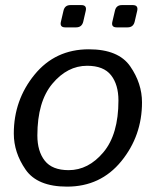

<svg xmlns="http://www.w3.org/2000/svg" viewBox="-20 -711 601 740"><path d="M33.2 -196.3Q33.2 -325.2 113 -423.1Q192.9 -521 322.3 -521Q436.5 -521 481.9 -455.3Q527.3 -389.6 527.3 -316.4Q527.3 -187.5 447.5 -89.6Q367.7 8.3 238.3 8.3Q124 8.3 78.6 -57.4Q33.2 -123 33.2 -196.3ZM124 -189Q124 -127.9 152.6 -91.6Q181.2 -55.2 244.6 -55.2Q320.8 -55.2 378.7 -124.3Q436.5 -193.4 436.5 -323.7Q436.5 -384.8 408 -421.1Q379.4 -457.5 315.9 -457.5Q239.7 -457.5 181.9 -388.4Q124 -319.3 124 -189ZM231.4 -605.5Q209.5 -605.5 214.8 -627.4L224.6 -669.4Q229.5 -691.4 251.5 -691.4H293.5Q315.4 -691.4 310.5 -669.4L300.8 -627.4Q295.4 -605.5 273.4 -605.5ZM429.7 -605.5Q407.7 -605.5 413.1 -627.4L422.9 -669.4Q427.7 -691.4 449.7 -691.4H491.7Q513.7 -691.4 508.8 -669.4L499 -627.4Q493.7 -605.5 471.7 -605.5Z"/></svg>

Font: Istok
Style: Italic
Weight: 500
Italic angle: -13°
Designer: Andrey V. Panov
Foundry: Andrey V. Panov
Version: Version 1.0.3